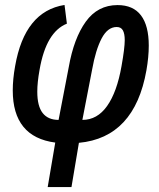

<svg xmlns="http://www.w3.org/2000/svg" viewBox="-20 -578 640 775"><path d="M203 -2.5Q31.5 -25 31.5 -213Q31.5 -258.5 41 -311Q79.5 -532.5 240.5 -558L250 -482.5Q208.5 -466 180.8 -419.8Q153 -373.5 139.5 -295Q130.5 -245 130.5 -208Q130.5 -149.5 152.2 -121.8Q174 -94 216.5 -94L257.5 -307Q278 -423.5 326.2 -490.5Q374.5 -557.5 454.5 -557.5Q517.5 -557.5 549 -516Q580.5 -474.5 580.5 -394Q580.5 -348 571 -294Q523 -22.5 298.5 -1.5L268.5 177H172.5ZM470.5 -311Q483.5 -384 483.5 -416Q483.5 -442 476 -455.5Q468.5 -469 451 -469Q414.5 -469 390.2 -422.8Q366 -376.5 352 -298L312.5 -94Q372.5 -94 412.2 -150Q452 -206 470.5 -311Z"/></svg>

Font: JuliaMono
Style: Bold Italic
Weight: 700
Italic angle: -9°
Monospace: yes
Designer: cormullion
Foundry: corm
Version: Version 0.057; ttfautohint (v1.8.4)